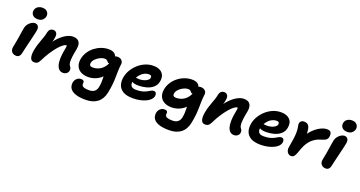

<svg xmlns="http://www.w3.org/2000/svg" viewBox="-49 -1598 5065 2700"><g transform="rotate(20 2484.0 -248.0)"><path d="M122 10Q94 10 73 -3.5Q52 -17 43.5 -40Q35 -63 40 -89Q53 -154 61 -198.5Q69 -243 73.5 -276Q78 -309 83 -338.5Q88 -368 94 -400Q100 -430 120 -455.5Q140 -481 166 -497Q192 -513 216 -513Q248 -513 265.5 -489.5Q283 -466 275 -421Q271 -401 263 -364.5Q255 -328 244 -283.5Q233 -239 222.5 -194.5Q212 -150 203 -112.5Q194 -75 190 -53Q184 -23 167 -6.5Q150 10 122 10ZM231 -577Q180 -577 154 -605.5Q128 -634 136 -676Q143 -713 173 -733Q203 -753 243 -753Q278 -753 300.5 -738Q323 -723 331 -701Q339 -679 335 -657Q330 -628 304.5 -602.5Q279 -577 231 -577Z M822 10Q777 10 750.5 -27.5Q724 -65 720.5 -135.5Q717 -206 737 -308Q742 -332 744 -348.5Q746 -365 744.5 -376Q743 -387 737.5 -395.5Q732 -404 722 -411Q747 -411 763.5 -402.5Q780 -394 786 -377.5Q792 -361 784 -333Q772 -355 761.5 -363Q751 -371 737 -371Q718 -371 687 -347.5Q656 -324 620.5 -281.5Q585 -239 548 -182.5Q511 -126 479 -60Q459 -19 440.5 -5Q422 9 393 9Q345 9 332 -36Q319 -81 332 -151Q342 -202 354 -239.5Q366 -277 378 -309.5Q390 -342 401.5 -375Q413 -408 421 -451Q428 -481 446.5 -496.5Q465 -512 495 -512Q523 -512 541 -487.5Q559 -463 549 -415Q546 -387 538.5 -364.5Q531 -342 520 -317Q509 -292 497 -256Q485 -220 472 -165L444 -208Q499 -312 558.5 -381Q618 -450 676.5 -484Q735 -518 784 -518Q830 -518 857 -499.5Q884 -481 892 -446.5Q900 -412 890 -364Q875 -292 869.5 -241.5Q864 -191 867.5 -160Q871 -129 886 -112Q897 -98 901.5 -83.5Q906 -69 902 -47Q896 -22 874.5 -6Q853 10 822 10Z M1253 257Q1163 257 1109.5 240Q1056 223 1031 197Q1006 171 1000.5 142.5Q995 114 999 90Q1007 51 1033.5 27.5Q1060 4 1096 4Q1127 4 1136 18.5Q1145 33 1141 51Q1138 68 1146 83Q1154 98 1179.5 106Q1205 114 1253 114Q1304 114 1332.5 90Q1361 66 1370 22Q1377 -16 1378.5 -46.5Q1380 -77 1379 -105.5Q1378 -134 1376.5 -165.5Q1375 -197 1379 -235L1436 -227Q1415 -178 1383.5 -145Q1352 -112 1316.5 -92.5Q1281 -73 1245 -64.5Q1209 -56 1177 -56Q1107 -56 1061.5 -82.5Q1016 -109 998 -156Q980 -203 992 -263Q1004 -321 1035.5 -368.5Q1067 -416 1112 -450.5Q1157 -485 1209.5 -504Q1262 -523 1316 -523Q1370 -523 1398 -504Q1426 -485 1434 -456Q1442 -427 1436 -395Q1431 -370 1416.5 -354Q1402 -338 1390 -338Q1376 -338 1368.5 -344Q1361 -350 1355 -358.5Q1349 -367 1338.5 -373Q1328 -379 1309 -379Q1276 -379 1239.5 -360.5Q1203 -342 1176 -314.5Q1149 -287 1143 -257Q1138 -232 1149.5 -218Q1161 -204 1190 -204Q1242 -204 1286.5 -226Q1331 -248 1364 -293.5Q1397 -339 1410 -408Q1417 -438 1428.5 -452Q1440 -466 1465 -466Q1512 -466 1534 -441Q1556 -416 1552 -386Q1545 -327 1543.5 -277Q1542 -227 1541.5 -179.5Q1541 -132 1535.5 -77Q1530 -22 1516 49Q1495 153 1428 205Q1361 257 1253 257Z M1869 10Q1773 10 1719.5 -22.5Q1666 -55 1649 -109Q1632 -163 1645 -228Q1655 -282 1685.5 -333.5Q1716 -385 1762 -427Q1808 -469 1865.5 -494Q1923 -519 1989 -519Q2048 -519 2087 -498Q2126 -477 2143 -437.5Q2160 -398 2149 -342Q2138 -286 2097 -251Q2056 -216 1999 -200.5Q1942 -185 1882 -185Q1813 -185 1785.5 -205.5Q1758 -226 1762 -250Q1765 -264 1773.5 -271.5Q1782 -279 1797 -279Q1807 -279 1822 -276Q1837 -273 1863 -273Q1895 -273 1927 -282Q1959 -291 1981.5 -307Q2004 -323 2008 -343Q2012 -364 2003 -374.5Q1994 -385 1968 -385Q1937 -385 1907 -371.5Q1877 -358 1852.5 -333Q1828 -308 1810.5 -275.5Q1793 -243 1785 -206Q1781 -183 1787 -162Q1793 -141 1813 -129Q1833 -117 1871 -117Q1927 -117 1965 -127.5Q2003 -138 2028.5 -152.5Q2054 -167 2074 -178Q2094 -189 2111 -189Q2140 -189 2149 -168Q2158 -147 2153 -122Q2147 -96 2124 -72Q2101 -48 2063 -30Q2025 -12 1975.5 -1Q1926 10 1869 10Z M2501 257Q2411 257 2357.5 240Q2304 223 2279 197Q2254 171 2248.5 142.5Q2243 114 2247 90Q2255 51 2281.5 27.5Q2308 4 2344 4Q2375 4 2384 18.5Q2393 33 2389 51Q2386 68 2394 83Q2402 98 2427.5 106Q2453 114 2501 114Q2552 114 2580.5 90Q2609 66 2618 22Q2625 -16 2626.5 -46.5Q2628 -77 2627 -105.5Q2626 -134 2624.5 -165.5Q2623 -197 2627 -235L2684 -227Q2663 -178 2631.5 -145Q2600 -112 2564.5 -92.5Q2529 -73 2493 -64.5Q2457 -56 2425 -56Q2355 -56 2309.5 -82.5Q2264 -109 2246 -156Q2228 -203 2240 -263Q2252 -321 2283.5 -368.5Q2315 -416 2360 -450.5Q2405 -485 2457.5 -504Q2510 -523 2564 -523Q2618 -523 2646 -504Q2674 -485 2682 -456Q2690 -427 2684 -395Q2679 -370 2664.5 -354Q2650 -338 2638 -338Q2624 -338 2616.5 -344Q2609 -350 2603 -358.5Q2597 -367 2586.5 -373Q2576 -379 2557 -379Q2532 -379 2505 -368Q2478 -357 2453.5 -339.5Q2429 -322 2412.5 -300.5Q2396 -279 2391 -257Q2386 -232 2397.5 -218Q2409 -204 2438 -204Q2490 -204 2534.5 -226Q2579 -248 2612 -293.5Q2645 -339 2658 -408Q2665 -438 2676.5 -452Q2688 -466 2713 -466Q2745 -466 2765 -454.5Q2785 -443 2794 -424.5Q2803 -406 2800 -386Q2793 -327 2791.5 -277Q2790 -227 2789.5 -179.5Q2789 -132 2783.5 -77Q2778 -22 2764 49Q2743 153 2676 205Q2609 257 2501 257Z M3380 10Q3335 10 3308.5 -27.5Q3282 -65 3278.5 -135.5Q3275 -206 3295 -308Q3300 -332 3302 -348.5Q3304 -365 3302.5 -376Q3301 -387 3295.5 -395.5Q3290 -404 3280 -411Q3305 -411 3321.5 -402.5Q3338 -394 3344 -377.5Q3350 -361 3342 -333Q3330 -355 3319.5 -363Q3309 -371 3295 -371Q3276 -371 3245 -347.5Q3214 -324 3178.5 -281.5Q3143 -239 3106 -182.5Q3069 -126 3037 -60Q3017 -19 2998.5 -5Q2980 9 2951 9Q2903 9 2890 -36Q2877 -81 2890 -151Q2900 -202 2912 -239.5Q2924 -277 2936 -309.5Q2948 -342 2959.5 -375Q2971 -408 2979 -451Q2986 -481 3004.5 -496.5Q3023 -512 3053 -512Q3081 -512 3099 -487.5Q3117 -463 3107 -415Q3104 -387 3096.5 -364.5Q3089 -342 3078 -317Q3067 -292 3055 -256Q3043 -220 3030 -165L3002 -208Q3057 -312 3116.5 -381Q3176 -450 3234.5 -484Q3293 -518 3342 -518Q3412 -518 3437 -476.5Q3462 -435 3448 -364Q3433 -292 3427.5 -241.5Q3422 -191 3425.5 -160Q3429 -129 3444 -112Q3455 -98 3459.5 -83.5Q3464 -69 3460 -47Q3454 -22 3432.5 -6Q3411 10 3380 10Z M3779 10Q3683 10 3629.5 -22.5Q3576 -55 3559 -109Q3542 -163 3555 -228Q3565 -282 3595.5 -333.5Q3626 -385 3672 -427Q3718 -469 3775.5 -494Q3833 -519 3899 -519Q3987 -519 4031 -472Q4075 -425 4059 -342Q4048 -286 4007 -251Q3966 -216 3909 -200.5Q3852 -185 3792 -185Q3723 -185 3695.5 -205.5Q3668 -226 3672 -250Q3675 -264 3683.5 -271.5Q3692 -279 3707 -279Q3717 -279 3732 -276Q3747 -273 3773 -273Q3805 -273 3837 -282Q3869 -291 3891.5 -307Q3914 -323 3918 -343Q3922 -364 3913 -374.5Q3904 -385 3878 -385Q3847 -385 3817 -371.5Q3787 -358 3762.5 -333Q3738 -308 3720.5 -275.5Q3703 -243 3695 -206Q3691 -183 3697 -162Q3703 -141 3723 -129Q3743 -117 3781 -117Q3837 -117 3875 -127.5Q3913 -138 3938.5 -152.5Q3964 -167 3984 -178Q4004 -189 4021 -189Q4050 -189 4059 -168Q4068 -147 4063 -122Q4057 -96 4034 -72Q4011 -48 3973 -30Q3935 -12 3885.5 -1Q3836 10 3779 10Z M4235 12Q4212 12 4194.5 -3Q4177 -18 4169 -44Q4161 -70 4168 -101Q4181 -170 4188.5 -225Q4196 -280 4196.5 -323.5Q4197 -367 4191 -400Q4184 -426 4183.5 -438.5Q4183 -451 4186 -465Q4190 -484 4207 -495.5Q4224 -507 4246 -507Q4276 -507 4296 -495Q4316 -483 4327 -455Q4338 -427 4339.5 -379Q4341 -331 4334 -259L4267 -237Q4298 -304 4337.5 -356Q4377 -408 4420 -443.5Q4463 -479 4506 -497.5Q4549 -516 4586 -516Q4636 -516 4648 -488.5Q4660 -461 4652 -419Q4648 -399 4631 -382.5Q4614 -366 4580 -357Q4516 -340 4473.5 -313.5Q4431 -287 4402.5 -252.5Q4374 -218 4354.5 -177.5Q4335 -137 4320 -90Q4306 -50 4294.5 -28Q4283 -6 4269.5 3Q4256 12 4235 12Z M4754 10Q4726 10 4705 -3.5Q4684 -17 4675.5 -40Q4667 -63 4672 -89Q4685 -154 4693 -198.5Q4701 -243 4705.5 -276Q4710 -309 4715 -338.5Q4720 -368 4726 -400Q4732 -430 4752 -455.5Q4772 -481 4798 -497Q4824 -513 4848 -513Q4880 -513 4897.5 -489.5Q4915 -466 4907 -421Q4903 -401 4895 -364.5Q4887 -328 4876 -283.5Q4865 -239 4854.5 -194.5Q4844 -150 4835 -112.5Q4826 -75 4822 -53Q4816 -23 4799 -6.5Q4782 10 4754 10ZM4863 -577Q4812 -577 4786 -605.5Q4760 -634 4768 -676Q4775 -713 4805 -733Q4835 -753 4875 -753Q4910 -753 4932.5 -738Q4955 -723 4963 -701Q4971 -679 4967 -657Q4962 -628 4936.5 -602.5Q4911 -577 4863 -577Z"/></g></svg>

Font: Shantell Sans Light
Style: Bold Italic
Weight: 700
Italic angle: -11°
Version: Version 1.011;[c5ecc13dd]